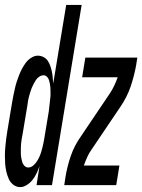

<svg xmlns="http://www.w3.org/2000/svg" viewBox="-43 -755 580 783"><path d="M40 8Q24 8 11.5 -1.5Q-1 -11 -7.5 -26Q-14 -41 -17.5 -56.5Q-21 -72 -22 -88Q-23 -104 -23 -120.5Q-23 -137 -21.5 -153.5Q-20 -170 -18 -187Q-16 -204 -13 -221L7 -341Q9 -354 12 -367.5Q15 -381 18 -395Q21 -409 25.5 -422.5Q30 -436 35 -449Q40 -462 47 -475Q54 -488 62.5 -499.5Q71 -511 84.5 -519.5Q98 -528 111 -528Q123 -528 134 -522.5Q145 -517 151.5 -507.5Q158 -498 162 -486.5Q166 -475 168.5 -463Q171 -451 172 -439Q173 -427 174 -414L227 -735H290L169 0H106L118 -77Q113 -63 106.5 -49Q100 -35 90.5 -22.5Q81 -10 67 -1Q53 8 40 8ZM72 -72Q83 -72 92 -79.5Q101 -87 107.5 -97Q114 -107 118.5 -117.5Q123 -128 126 -138.5Q129 -149 131.5 -159.5Q134 -170 136 -181L156 -301Q158 -317 159.5 -332.5Q161 -348 163 -364Q163 -373 163 -381Q163 -389 162.5 -397.5Q162 -406 160.5 -413.5Q159 -421 156.5 -429Q154 -437 148 -442.5Q142 -448 135 -448Q126 -448 117.5 -442.5Q109 -437 104 -429.5Q99 -422 94.5 -413.5Q90 -405 86.5 -396.5Q83 -388 80.5 -379.5Q78 -371 75.5 -362.5Q73 -354 71.5 -345Q70 -336 69 -327L49 -207Q47 -198 45.5 -188.5Q44 -179 43 -169.5Q42 -160 42 -150.5Q42 -141 42 -131.5Q42 -122 43.5 -112.5Q45 -103 47.5 -94.5Q50 -86 56.5 -79Q63 -72 72 -72ZM219 0 224 -33Q231 -76 245.5 -118.5Q260 -161 287 -199L405 -374Q415 -389 423 -406Q431 -423 437 -440H292L305 -520H517L512 -488Q504 -444 489.5 -401.5Q475 -359 449 -321L331 -146Q320 -131 312.5 -114Q305 -97 299 -80H444L431 0Z"/></svg>

Font: Iosevka Term Curly Md Obl
Style: Regular
Weight: 500
Italic angle: -9°
Designer: Belleve Invis
Foundry: Belleve Invis
Version: Version 32.3.0